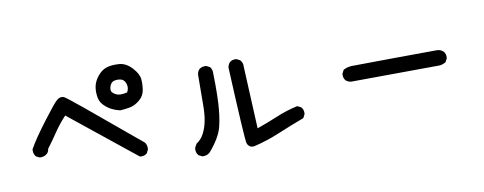

<svg xmlns="http://www.w3.org/2000/svg" viewBox="-59 -965 3119 1237"><g transform="rotate(-10 1500.0 -347.0)"><path d="M782.7 -78.1 356.4 -420.4Q313 -374 281.2 -326.7Q247.1 -275.9 210.9 -228Q210.4 -225.1 210 -221.9Q209.5 -218.8 208.3 -215.8Q207 -212.9 205.8 -210.2Q204.6 -207.5 202.9 -204.8Q201.2 -202.1 198.7 -199.7L198.2 -199.2L197.8 -198.7Q177.2 -180.2 149.4 -182.6H147.9L146 -183.6L126.5 -193.4L124.5 -194.3L123 -196.3Q108.9 -214.8 111.3 -240.2V-242.2L112.3 -244.1Q146 -305.2 224.1 -408.2Q302.2 -511.7 322.3 -528.3Q345.7 -548.3 369.1 -538.6Q380.9 -533.7 484.4 -448.7Q587.9 -363.8 830.6 -160.6L831.5 -160.2L832 -159.2Q835 -155.3 837.2 -151.4Q839.4 -147.5 840.8 -143.1Q842.3 -138.7 843 -134.3Q843.8 -129.9 844 -125Q844.2 -120.1 843.8 -115.2V-113.8L842.8 -111.8L833 -91.3L832 -89.8L830.6 -88.4Q814 -73.7 788.1 -76.2L785.2 -76.7ZM710 -392.1Q683.1 -397.9 658.7 -410.2Q652.3 -413.1 646.5 -416.7Q640.6 -420.4 634.8 -424.6Q628.9 -428.7 623.3 -433.3Q617.7 -438 612.3 -443.4Q589.8 -464.8 583 -494.1Q577.1 -522 579.1 -550.3Q579.6 -560.1 581.5 -569.6Q583.5 -579.1 586.4 -587.9Q589.4 -596.7 593.8 -605.2Q598.1 -613.8 603.3 -621.8Q608.4 -629.9 615 -637.7Q621.6 -645.5 628.9 -652.3Q640.6 -663.6 654.3 -671.1Q668 -678.7 683.1 -682.1Q712.9 -689.5 755.9 -686.5Q801.3 -683.1 839.4 -641.6Q857.9 -621.6 868.2 -602.5Q878.4 -583.5 879.9 -565.4Q882.8 -531.7 877 -495.6Q870.6 -456.5 839.4 -431.2Q809.1 -405.8 775.9 -399.4Q744.6 -393.6 712.4 -391.6H710.9ZM774.9 -497.6Q789.6 -522 782.7 -548.3Q778.8 -562.5 772.2 -571.3Q765.6 -580.1 756.8 -584Q747.1 -587.9 735.6 -588.9Q724.1 -589.8 709.5 -587.4Q685.1 -583 675.8 -553.2Q666.5 -523.9 685.5 -509.3Q707.5 -492.2 731.4 -492.2Q743.2 -492.2 754.2 -493.7Q765.1 -495.1 774.9 -497.6Z M1179.2 -8.8 1159.7 -18.6 1158.2 -19.5 1156.7 -21Q1140.1 -40 1144.5 -67.9L1145 -69.8L1145.5 -71.3L1157.2 -92.8L1158.7 -94.7L1160.6 -96.2Q1176.3 -106.4 1188.2 -120.4Q1200.2 -134.3 1209 -151.9Q1227.1 -187.5 1234.9 -229.5Q1239.3 -250.5 1241.5 -277.6Q1243.7 -304.7 1243.7 -337.9Q1244.1 -405.3 1245.1 -530.3V-530.8V-531.2Q1245.6 -536.1 1246.8 -540.5Q1248 -544.9 1249.8 -548.8Q1251.5 -552.7 1253.9 -556.6Q1256.3 -560.5 1259.3 -564L1259.8 -564.9L1260.7 -565.4Q1279.3 -579.6 1304.7 -577.1H1306.6L1308.1 -576.2L1327.6 -566.4L1329.6 -565.4L1331.1 -563.5Q1344.7 -544.9 1342.8 -520Q1343.8 -481.9 1344 -447.3Q1344.2 -412.6 1343.5 -382.1Q1342.8 -351.6 1341.3 -324.7Q1338.9 -284.2 1334 -247.3Q1329.1 -210.4 1320.8 -177.2Q1304.7 -109.9 1233.9 -26.9V-26.4H1233.4Q1226.6 -19.5 1218.5 -15.1Q1210.4 -10.7 1201.4 -9Q1192.4 -7.3 1182.6 -7.8H1181.2ZM1519.5 -13.7Q1513.2 -13.2 1507.3 -13.9Q1501.5 -14.6 1496.3 -17.3Q1491.2 -20 1487.1 -23.9Q1482.9 -27.8 1480 -33Q1477.1 -38.1 1475.6 -44.9Q1467.8 -72.8 1446.3 -539.6V-540.5V-541Q1447.3 -550.3 1450.9 -558.6Q1454.6 -566.9 1460.4 -573.7L1460.9 -574.2L1461.4 -574.7Q1478 -589.4 1503.9 -586.9H1505.9L1507.3 -585.9L1526.9 -576.2L1528.3 -575.2L1529.8 -573.7Q1545.9 -555.7 1543.9 -530.3L1563 -124Q1630.4 -147.5 1692.9 -173.8Q1762.7 -203.6 1835.9 -219.7L1839.4 -220.2L1842.3 -218.8L1861.8 -209L1863.8 -208L1864.7 -206.5Q1879.4 -189.9 1877 -164.1V-162.1L1876 -160.6L1866.2 -141.1L1864.3 -137.7L1860.8 -136.2Q1776.9 -105 1692.9 -69.8Q1607.4 -33.7 1520.5 -13.7H1520Z M2208 -315.4Q2201.7 -316.4 2196 -318.1Q2190.4 -319.8 2185.3 -322.8Q2180.2 -325.7 2175.3 -329.6L2174.8 -330.1L2174.3 -330.6Q2159.7 -347.2 2162.1 -373V-375L2163.1 -376.5L2172.9 -396L2174.3 -398.9L2176.8 -400.4Q2182.6 -403.3 2189 -405.8Q2195.3 -408.2 2201.7 -409.9Q2208 -411.6 2214.6 -412.6Q2221.2 -413.6 2228 -414.1Q2253.9 -415 2503.9 -417Q2753.9 -418.9 2787.1 -418.9Q2810.5 -418.9 2828.6 -402.8L2829.1 -402.3L2829.6 -401.9Q2844.2 -385.3 2841.8 -359.4V-357.4L2840.8 -356L2831.1 -336.4L2829.6 -334L2827.6 -332.5Q2810.1 -321.8 2790 -319.3H2789.6H2789.1L2209 -315.4H2208.5Z"/></g></svg>

Font: NaikaiFont
Style: Bold
Weight: 700
Version: Version 1.89